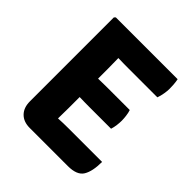

<svg xmlns="http://www.w3.org/2000/svg" viewBox="-187 -813 947 947"><g transform="rotate(45 286.5 -340.0)"><path d="M538 -131Q538 -65 517.2 -31Q496.5 3 433 3H167Q124 3 99.5 -22Q75 -47 75 -90.5V-676L82 -683H513Q516.5 -665 517.5 -649.2Q518.5 -633.5 518.5 -620Q518.5 -606.5 515.2 -586.8Q512 -567 505.5 -549H301Q290 -549 271.2 -549.2Q252.5 -549.5 232.5 -550Q232.5 -529.5 233 -513.2Q233.5 -497 233.5 -477V-407.5Q253.5 -408 272 -408.2Q290.5 -408.5 301 -408.5H453.5Q458.5 -394 460.8 -375Q463 -356 463 -343Q463 -329.5 460.8 -311.5Q458.5 -293.5 453.5 -278H301Q290.5 -278 272 -278.2Q253.5 -278.5 233.5 -279V-202Q233.5 -182.5 233 -166.2Q232.5 -150 232.5 -130V-129Q249.5 -130 267.5 -130.5Q285.5 -131 306.5 -131Z"/></g></svg>

Font: Signika SC
Style: Bold
Weight: 700
Designer: Anna Giedryś
Foundry: Anna Giedryś
Version: Version 2.000; ttfautohint (v1.8.3) -l 8 -r 50 -G 200 -x 9 -